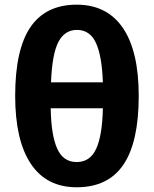

<svg xmlns="http://www.w3.org/2000/svg" viewBox="-20 -791 658 821"><path d="M573.2 -380.9Q573.2 -183.1 507.6 -86.7Q441.9 9.8 308.1 9.8Q178.7 9.8 111.8 -90.6Q44.9 -190.9 44.9 -380.9Q44.9 -579.6 110.4 -675.3Q175.8 -771 308.1 -771Q437.5 -771 505.4 -671.6Q573.2 -572.3 573.2 -380.9ZM308.1 -98.1Q365.2 -98.1 391.4 -155Q417.5 -211.9 419.9 -328.1H196.8Q198.7 -213.4 224.4 -155.8Q250 -98.1 308.1 -98.1ZM309.1 -663.1Q256.3 -663.1 229.5 -611.1Q202.6 -559.1 198.2 -439H419.9Q416 -551.3 390.4 -607.2Q364.7 -663.1 309.1 -663.1Z"/></svg>

Font: Zoram GWebM
Style: Bold
Weight: 700
Foundry: Ascender Corporation
Version: Version 1.000